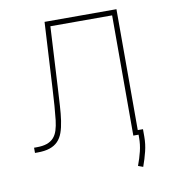

<svg xmlns="http://www.w3.org/2000/svg" viewBox="-78 -613 738 822"><g transform="rotate(-10 291.0 -202.5)"><path d="M32.7 0V-22.7H44Q70.7 -22.7 88.6 -28.9Q106.5 -35.2 117.9 -47.6Q129.3 -60 135.3 -78.8Q141.3 -97.7 144.2 -122.5Q150.2 -175.4 154.8 -262.8L170.5 -545.5H483V-19.9H505.7V12.8Q505.7 45.1 498 76Q490.4 106.9 478.7 139.2L457.4 131.4Q469.1 100.1 476 71.6Q483 43 483 12.8V0H460.2V-522.7H191.8L177.6 -261.4Q175.1 -217.7 172.9 -181.3Q170.8 -144.9 166.5 -115.9Q162.3 -87 154.5 -65.2Q146.7 -43.3 132.6 -28.9Q118.6 -14.6 97.1 -7.3Q75.6 0 44 0Z"/></g></svg>

Font: Inter P Thin
Style: Regular
Weight: 100
Designer: Rasmus Andersson
Foundry: rsms
Version: Version 3.018;git-588b23468